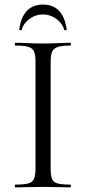

<svg xmlns="http://www.w3.org/2000/svg" viewBox="-20 -810 372 830"><path d="M199 -81Q199 -52 204.8 -37Q210.6 -22 229.2 -17Q247.8 -12 284.4 -12Q286.6 -12 286.6 -6Q286.6 0 284.4 0Q259.9 0 230.4 -1Q200.9 -2 165.2 -2Q131.5 -2 101.4 -1Q71.3 0 46.8 0Q44 0 44 -6Q44 -12 46.9 -12Q83.4 -12 102.1 -17Q120.8 -22 127.1 -37Q133.4 -52 133.4 -81V-544Q133.4 -573 127.1 -587.5Q120.9 -602 102.1 -607.5Q83.4 -613 46.8 -613Q44 -613 44 -619Q44 -625 46.8 -625Q71.3 -625 101.4 -623.5Q131.5 -622 165.2 -622Q200.9 -622 230.9 -623.5Q261 -625 284.4 -625Q286.6 -625 286.6 -619Q286.6 -613 284.4 -613Q247.9 -613 229.7 -607Q211.5 -601 205.2 -586Q199 -571 199 -542ZM74.2 -681.6Q73.4 -678.6 67.9 -679.4Q62.4 -680.2 63.2 -683.3Q78.4 -790.2 166.2 -790.2Q253 -790.2 268.2 -683.3Q269 -680.2 263.5 -679.4Q258 -678.6 257.2 -681.6Q250.8 -708.2 224.3 -727.9Q197.8 -747.6 166.1 -747.6Q133.4 -747.6 107 -727.9Q80.6 -708.2 74.2 -681.6Z"/></svg>

Font: Cormorant Infant Light
Style: Regular
Weight: 300
Designer: Christian Thalmann (Catharsis Fonts)
Foundry: Catharsis Fonts
Version: Version 4.001